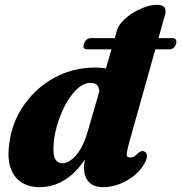

<svg xmlns="http://www.w3.org/2000/svg" viewBox="-20 -763 751 796"><path d="M663 -697.5 515 -170Q508 -143.5 506 -130.8Q504 -118 508 -114Q512 -110 521.5 -110Q528.5 -110 536 -114.2Q543.5 -118.5 555 -130.5Q563 -136 569 -136.8Q575 -137.5 581.5 -133Q589 -128 589.2 -116Q589.5 -104 579.5 -86.5Q564 -57.5 536.2 -35Q508.5 -12.5 475 0.2Q441.5 13 408.5 13Q369.5 13 349 -7.8Q328.5 -28.5 328.5 -67.5Q328.5 -80 330.2 -92.5Q332 -105 334.8 -118.8Q337.5 -132.5 341 -149L358 -150.5Q333.5 -97.5 300.5 -61Q267.5 -24.5 228 -5.8Q188.5 13 144 13Q74 13 39.5 -35.5Q5 -84 19.5 -173.5Q27 -234 56.2 -289.5Q85.5 -345 132.8 -388.8Q180 -432.5 241.5 -457.8Q303 -483 375 -483Q422 -483 452.2 -468.8Q482.5 -454.5 497.8 -430.8Q513 -407 512.5 -377.5L392.5 -370Q393 -395 385 -407.2Q377 -419.5 355 -419.5Q332 -419.5 310 -402.8Q288 -386 268.5 -357.2Q249 -328.5 234 -292.5Q219 -256.5 210.2 -218.2Q201.5 -180 201.5 -144Q201.5 -111.5 212 -98.8Q222.5 -86 239 -86Q249.5 -86 261 -91.5Q272.5 -97 284 -107.2Q295.5 -117.5 306.5 -133.5Q317.5 -149.5 327 -171Q336.5 -192.5 344 -219.5L466 -640.5Q470.5 -654.5 483 -669.2Q495.5 -684 513 -697.2Q530.5 -710.5 550.8 -720.8Q571 -731 591.5 -737Q612 -743 630 -743Q655 -743 662.5 -731.5Q670 -720 663 -697.5ZM328 -581.5Q331.5 -592 339.2 -598.5Q347 -605 355.5 -605H695.5Q705 -605 709 -598.5Q713 -592 710 -581.5Q703 -558.5 682 -558.5H341Q321 -558.5 328 -581.5Z"/></svg>

Font: Fraunces ExtraBold
Style: Italic
Weight: 800
Italic angle: -16°
Version: Version 1.000;[b76b70a41]